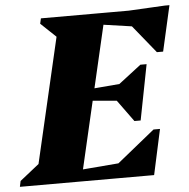

<svg xmlns="http://www.w3.org/2000/svg" viewBox="-79 -748 787 798"><g transform="rotate(-5 314.5 -349.0)"><path d="M-28 0 -23 -24 113 -132 46 -39 188 -651 231 -558 115 -668 120 -690H388L228 0ZM201 0 211 -47 503 -71 488 0ZM353 0 363 -41 546 -189H573L532 0ZM466 -316 260 -334 269 -377 485 -395ZM470 -231 393 -337 402 -375 515 -462H541L496 -231ZM618 -606 341 -646 351 -690H638ZM588 -508 476 -646 486 -690 638 -698H657L614 -508Z"/></g></svg>

Font: Platypi Light ExtraBold
Style: Italic
Weight: 800
Italic angle: -13°
Version: Version 1.200